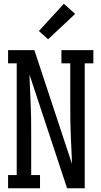

<svg xmlns="http://www.w3.org/2000/svg" viewBox="-20 -1002 540 1022"><path d="M23 0V-70H69V-665H23V-735H163L363 -130Q363 -139 362.5 -148Q362 -157 362 -165L357 -276Q355 -317 354.5 -358.5Q354 -400 354 -441V-665H307V-735H477V-665H431V0H337L137 -605Q137 -596 137.5 -587Q138 -578 138 -570L143 -459Q145 -418 145.5 -376.5Q146 -335 146 -294V-70H193V0ZM236 -793 187 -837 320 -982 380 -928Z"/></svg>

Font: Iosevka Slab
Style: Regular
Weight: 400
Monospace: yes
Designer: Belleve Invis
Foundry: Belleve Invis
Version: Version 11.2.4; ttfautohint (v1.8.3)